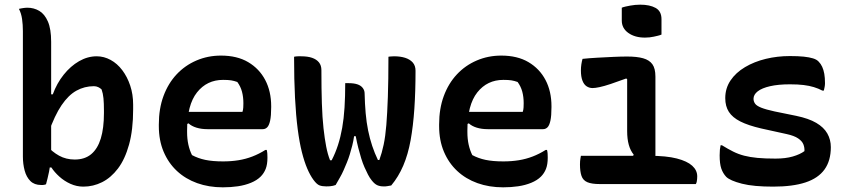

<svg xmlns="http://www.w3.org/2000/svg" viewBox="-20 -788 3640 822"><path d="M177 1Q174 2 170.5 3Q167 4 163.5 4Q160 4 156 4Q127 4 110 -13Q93 -30 85.5 -58Q78 -86 78 -118Q78 -193 78 -259.5Q78 -326 78 -389Q78 -452 78 -517Q78 -582 78 -655Q78 -682 74.5 -706.5Q71 -731 61 -750Q66 -751 70.5 -752Q75 -753 79.5 -753.5Q84 -754 88 -754.5Q92 -755 97 -755Q125 -755 148 -741.5Q171 -728 185 -696Q199 -664 199 -609Q199 -549 199 -490Q199 -431 199 -373.5Q199 -316 199 -258Q199 -200 199 -142Q199 -128 198 -113Q197 -98 195 -83Q193 -68 190 -53Q187 -38 183.5 -24Q180 -10 177 1ZM179 -71V-166Q203 -138 233 -121.5Q263 -105 300 -105Q343 -105 370.5 -128Q398 -151 411.5 -195Q425 -239 425 -304V-314Q425 -346 423 -367Q421 -388 415 -405Q409 -411 400.5 -415Q392 -419 382 -419Q342 -419 307.5 -400Q273 -381 243.5 -337.5Q214 -294 188 -220V-384H206Q223 -431 252.5 -468Q282 -505 318.5 -526Q355 -547 394 -547Q425 -547 453.5 -531.5Q482 -516 503.5 -487.5Q525 -459 537.5 -421.5Q550 -384 550 -340V-320Q550 -232 532.5 -169Q515 -106 485 -66.5Q455 -27 417 -8Q379 11 337 11Q308 11 281.5 -1Q255 -13 234 -32Q213 -51 200 -71Z M926 -550Q995 -550 1042.5 -522Q1090 -494 1115.5 -445.5Q1141 -397 1141 -333V-329Q1141 -292 1136.5 -271.5Q1132 -251 1124 -243Q1116 -235 1105 -235H868Q842 -235 821 -241.5Q800 -248 787 -260L767 -250L770 -309H1018Q1021 -318 1021.5 -328Q1022 -338 1022 -346Q1022 -373 1016 -395.5Q1010 -418 996 -437Q982 -442 969.5 -444Q957 -446 935 -446Q866 -446 823.5 -392.5Q781 -339 781 -230V-223Q781 -193 786.5 -168.5Q792 -144 802 -124Q828 -110 859 -103.5Q890 -97 935 -97Q970 -97 1001 -102Q1032 -107 1060.5 -118Q1089 -129 1116 -146H1122Q1124 -138 1124.5 -130Q1125 -122 1125 -113Q1125 -84 1117.5 -65Q1110 -46 1096 -32Q1080 -16 1054.5 -5.5Q1029 5 998.5 9.5Q968 14 934 14Q874 14 824 -4Q774 -22 737.5 -56Q701 -90 680.5 -138.5Q660 -187 660 -248V-255Q660 -323 680 -377Q700 -431 736 -469.5Q772 -508 821 -529Q870 -550 926 -550Z M1458 -432H1472Q1495 -432 1510 -427Q1525 -422 1533 -411.5Q1541 -401 1541 -388Q1542 -343 1545.5 -303.5Q1549 -264 1556 -229.5Q1563 -195 1573.5 -163.5Q1584 -132 1598 -103H1604Q1615 -133 1622.5 -168.5Q1630 -204 1634 -253Q1638 -302 1640.5 -373Q1643 -444 1643 -545Q1646 -546 1649.5 -546Q1653 -546 1657.5 -546.5Q1662 -547 1667 -547Q1694 -547 1714.5 -540.5Q1735 -534 1747 -520.5Q1759 -507 1759 -485Q1759 -397 1754 -323Q1749 -249 1738 -188Q1727 -127 1706.5 -79Q1686 -31 1655 6Q1651 7 1646.5 7.5Q1642 8 1638 9Q1634 10 1630 10Q1626 10 1621 10Q1607 10 1595.5 5Q1584 0 1572 -15Q1563 -26 1555.5 -40.5Q1548 -55 1540.5 -72Q1533 -89 1526.5 -110Q1520 -131 1514 -154.5Q1508 -178 1503 -205H1496Q1493 -184 1488 -164.5Q1483 -145 1477.5 -127Q1472 -109 1465 -92Q1458 -75 1451 -59Q1444 -43 1435 -27.5Q1426 -12 1417 4Q1412 6 1405.5 7.5Q1399 9 1392 9.5Q1385 10 1377 10Q1359 10 1347.5 5.5Q1336 1 1322 -18Q1308 -37 1295.5 -66Q1283 -95 1272.5 -136.5Q1262 -178 1254.5 -235.5Q1247 -293 1243 -369.5Q1239 -446 1239 -545Q1243 -546 1247.5 -546.5Q1252 -547 1257.5 -547Q1263 -547 1269 -547Q1297 -547 1316 -540.5Q1335 -534 1345.5 -521Q1356 -508 1356 -488Q1356 -407 1358 -345.5Q1360 -284 1365 -239Q1370 -194 1376.5 -160.5Q1383 -127 1393 -102H1400Q1416 -133 1427 -167Q1438 -201 1445 -240.5Q1452 -280 1455 -327.5Q1458 -375 1458 -432Z M2126 -550Q2195 -550 2242.5 -522Q2290 -494 2315.5 -445.5Q2341 -397 2341 -333V-329Q2341 -292 2336.5 -271.5Q2332 -251 2324 -243Q2316 -235 2305 -235H2068Q2042 -235 2021 -241.5Q2000 -248 1987 -260L1967 -250L1970 -309H2218Q2221 -318 2221.5 -328Q2222 -338 2222 -346Q2222 -373 2216 -395.5Q2210 -418 2196 -437Q2182 -442 2169.5 -444Q2157 -446 2135 -446Q2066 -446 2023.5 -392.5Q1981 -339 1981 -230V-223Q1981 -193 1986.5 -168.5Q1992 -144 2002 -124Q2028 -110 2059 -103.5Q2090 -97 2135 -97Q2170 -97 2201 -102Q2232 -107 2260.5 -118Q2289 -129 2316 -146H2322Q2324 -138 2324.5 -130Q2325 -122 2325 -113Q2325 -84 2317.5 -65Q2310 -46 2296 -32Q2280 -16 2254.5 -5.5Q2229 5 2198.5 9.5Q2168 14 2134 14Q2074 14 2024 -4Q1974 -22 1937.5 -56Q1901 -90 1880.5 -138.5Q1860 -187 1860 -248V-255Q1860 -323 1880 -377Q1900 -431 1936 -469.5Q1972 -508 2021 -529Q2070 -550 2126 -550Z M2685 -109 2693 -126Q2679 -143 2672 -168Q2665 -193 2665 -227Q2665 -250 2665 -272Q2665 -294 2665 -316.5Q2665 -339 2665 -361Q2665 -383 2665 -405Q2665 -427 2665 -449L2661 -452Q2623 -438 2594.5 -428.5Q2566 -419 2547 -415Q2528 -411 2517 -411Q2503 -411 2491.5 -418.5Q2480 -426 2473.5 -443Q2467 -460 2467 -486Q2467 -500 2469 -513Q2471 -526 2474 -536Q2502 -539 2537.5 -541Q2573 -543 2606.5 -544.5Q2640 -546 2665 -546Q2707 -546 2733.5 -538.5Q2760 -531 2773 -513Q2786 -495 2786 -460Q2786 -423 2786 -387Q2786 -351 2786 -314Q2786 -277 2786 -240Q2786 -203 2786 -166.5Q2786 -130 2786 -94ZM2467 -121H2761Q2833 -121 2877.5 -109.5Q2922 -98 2943.5 -78.5Q2965 -59 2965 -33Q2965 -27 2964.5 -21.5Q2964 -16 2963 -10.5Q2962 -5 2959 0H2548Q2513 0 2494.5 -8Q2476 -16 2469.5 -35Q2463 -54 2463 -84Q2463 -92 2463.5 -98Q2464 -104 2465 -109.5Q2466 -115 2467 -121ZM2642 -755Q2649 -758 2658.5 -760Q2668 -762 2678 -764Q2688 -766 2699.5 -767Q2711 -768 2721 -768Q2762 -768 2787 -754Q2812 -740 2812 -706V-640Q2805 -637 2796.5 -635Q2788 -633 2779 -631Q2770 -629 2760.5 -628Q2751 -627 2741 -627Q2698 -627 2670 -647Q2642 -667 2642 -700Z M3300 -109Q3343 -109 3374 -118Q3405 -127 3424 -141Q3425 -156 3419.5 -170Q3414 -184 3397 -195.5Q3380 -207 3348 -214L3239 -238Q3183 -251 3149.5 -268Q3116 -285 3100.5 -309Q3085 -333 3085 -368Q3085 -410 3107.5 -443.5Q3130 -477 3169.5 -500.5Q3209 -524 3258.5 -536Q3308 -548 3362 -548Q3397 -548 3421 -545.5Q3445 -543 3461 -538Q3477 -533 3485 -524Q3494 -515 3500 -502Q3506 -489 3509 -472Q3512 -455 3512 -432Q3512 -424 3510.5 -416Q3509 -408 3507 -400H3501Q3484 -409 3464.5 -415Q3445 -421 3420.5 -424Q3396 -427 3362 -427Q3312 -427 3277 -419Q3242 -411 3224 -397Q3206 -383 3206 -365Q3206 -354 3212.5 -344.5Q3219 -335 3239 -327Q3259 -319 3296 -311L3389 -292Q3442 -281 3474.5 -262Q3507 -243 3522 -216.5Q3537 -190 3537 -158Q3537 -100 3510 -62.5Q3483 -25 3428.5 -7Q3374 11 3290 11Q3249 11 3215.5 8Q3182 5 3156.5 -1.5Q3131 -8 3114 -15.5Q3097 -23 3089 -31Q3075 -46 3068 -66.5Q3061 -87 3061 -123Q3061 -137 3062 -147Q3063 -157 3065 -166H3071Q3097 -150 3119 -139Q3141 -128 3166 -121.5Q3191 -115 3223 -112Q3255 -109 3300 -109Z"/></svg>

Font: Recursive Monospace Casual SemiBold
Style: Regular
Weight: 600
Version: Version 1.047